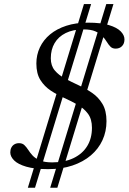

<svg xmlns="http://www.w3.org/2000/svg" viewBox="-20 -804 619 924"><path d="M221.5 99.5 491.5 -784.5H526L256 99.5ZM114 99.5 384 -784.5H418.5L148.5 99.5ZM231 -22.5Q291 -22.5 334 -43.2Q377 -64 399.8 -101.2Q422.5 -138.5 422.5 -189Q422.5 -231 403.2 -256.8Q384 -282.5 353.5 -300Q323 -317.5 288.8 -332.8Q254.5 -348 224.2 -368Q194 -388 174.5 -418.8Q155 -449.5 155 -498.5Q155 -540 172 -576Q189 -612 221 -638.5Q253 -665 299 -680Q345 -695 404 -695Q466 -695 504.5 -683.2Q543 -671.5 561 -653Q579 -634.5 579 -614.5Q579 -594 567.2 -582Q555.5 -570 536.5 -570Q521 -570 511.8 -579.2Q502.5 -588.5 494 -602.5Q485.5 -616.5 473 -630Q460.5 -643.5 439.2 -653Q418 -662.5 382 -662.5Q331.5 -662.5 296.2 -645Q261 -627.5 242.8 -596.5Q224.5 -565.5 224.5 -523.5Q224.5 -487.5 243.8 -464.8Q263 -442 293.5 -425.8Q324 -409.5 358.2 -393.8Q392.5 -378 423 -357.2Q453.5 -336.5 473 -304Q492.5 -271.5 492.5 -221Q492.5 -171.5 473.2 -129.5Q454 -87.5 417.2 -56.2Q380.5 -25 328.8 -7.5Q277 10 211.5 10Q146.5 10 106.5 -1.8Q66.5 -13.5 48 -32Q29.5 -50.5 29.5 -70.5Q29.5 -84 34.8 -94Q40 -104 49.5 -109.5Q59 -115 71.5 -115Q87.5 -115 97.2 -105.8Q107 -96.5 115.8 -82.8Q124.5 -69 137.2 -55.2Q150 -41.5 172.2 -32Q194.5 -22.5 231 -22.5Z"/></svg>

Font: Newsreader 36pt
Style: Italic
Weight: 400
Italic angle: -17°
Designer: Hugues Gentile
Foundry: Production Type
Version: Version 1.003